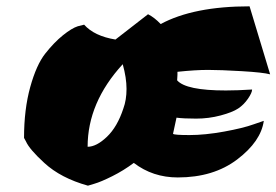

<svg xmlns="http://www.w3.org/2000/svg" viewBox="-20 -547 874 607"><path d="M541 -310 540 -293Q568 -261 694 -261Q731 -261 777 -264Q777 -254 764 -235Q751 -216 733 -204Q715 -192 677.5 -182Q640 -172 600 -172Q560 -172 538 -175L527 -124Q530 -120 579 -120Q628 -120 688.5 -131Q749 -142 782 -154L814 -165Q805 -100 730 -43Q655 14 542 14Q463 14 403 -32Q371 -8 335 10Q299 28 278 34L258 40Q172 16 120 -32Q73 -75 62 -100L56 -111Q56 -201 75.5 -271.5Q95 -342 123 -377.5Q151 -413 179 -435.5Q207 -458 226 -464L246 -469Q278 -433 345 -422L448 -502Q468 -492 488 -471Q592 -527 769 -527L834 -312Q812 -318 744.5 -322Q677 -326 637.5 -326Q598 -326 541 -320ZM257 -83Q285 -83 318 -114.5Q351 -146 370 -204Q380 -231 380 -266Q380 -301 368 -344Q257 -223 257 -83Z"/></svg>

Font: Ceviche One
Style: Regular
Weight: 400
Version: Version 1.002